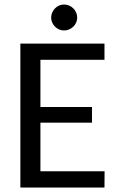

<svg xmlns="http://www.w3.org/2000/svg" viewBox="-20 -836 528 856"><path d="M70.8 0ZM445.8 -641.6V-569.3H160.2V-358.9H390.1V-289.1H160.2V-72.3H446.3L445.8 0H70.8V-641.6ZM324.2 -757.3Q324.2 -746.1 319.6 -735.6Q314.9 -725.1 306.9 -717.3Q298.8 -709.5 288.1 -704.8Q277.3 -700.2 265.1 -700.2Q253.9 -700.2 243.4 -704.8Q232.9 -709.5 225.1 -717.3Q217.3 -725.1 212.6 -735.6Q208 -746.1 208 -757.3Q208 -769 212.6 -779.8Q217.3 -790.5 225.1 -798.6Q232.9 -806.6 243.4 -811.3Q253.9 -815.9 265.1 -815.9Q277.3 -815.9 288.1 -811.3Q298.8 -806.6 306.9 -798.6Q314.9 -790.5 319.6 -779.8Q324.2 -769 324.2 -757.3Z"/></svg>

Font: Carlito
Style: Regular
Weight: 400
Designer: Lukasz Dziedzic
Foundry: tyPoland Lukasz Dziedzic
Version: Version 1.104